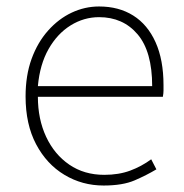

<svg xmlns="http://www.w3.org/2000/svg" viewBox="-20 -560 567 593"><path d="M300 13Q234 13 179 -20Q124 -53 91.5 -114.5Q59 -176 59 -262Q59 -327 77.5 -378Q96 -429 128.5 -465.5Q161 -502 201.5 -521Q242 -540 286 -540Q347 -540 391.5 -512Q436 -484 460.5 -429.5Q485 -375 485 -297Q485 -289 485 -280.5Q485 -272 483 -261H97Q97 -192 122.5 -137.5Q148 -83 194 -51.5Q240 -20 302 -20Q347 -20 382 -33Q417 -46 447 -68L463 -37Q433 -19 396 -3Q359 13 300 13ZM97 -294H450Q450 -401 405 -454Q360 -507 286 -507Q239 -507 198 -481.5Q157 -456 130 -408.5Q103 -361 97 -294Z"/></svg>

Font: Noto Sans TC Thin Thin
Style: Regular
Weight: 250
Version: Version 2.004-H2;hotconv 1.0.118;makeotfexe 2.5.65603